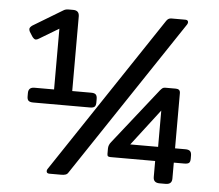

<svg xmlns="http://www.w3.org/2000/svg" viewBox="-50 -735 900 790"><g transform="rotate(5 400.0 -340.0)"><path d="M65 -309V-323Q65 -347 90 -347H171V-598L91 -550Q83 -545 78 -545Q71 -545 63 -556L51 -575Q48 -581 48 -586Q48 -593 59 -601L180 -674Q189 -680 201 -680H221Q246 -680 246 -655V-347H325Q338 -347 343.5 -341.5Q349 -336 349 -323V-309Q349 -296 343.5 -291Q338 -286 325 -286H90Q77 -286 71 -291Q65 -296 65 -309ZM170 -10Q170 -15 173 -19L605 -667Q613 -680 626 -680H684Q696 -680 696 -670Q696 -666 693 -661L260 -12Q256 -5 249 -2.5Q242 0 231 0H182Q170 0 170 -10ZM611 -24V-90H427Q419 -90 416 -92.5Q413 -95 413 -102V-124Q413 -139 424 -152L605 -381Q611 -388 615 -391Q619 -394 627 -394H670Q688 -394 688 -377V-149H731Q744 -149 750 -143.5Q756 -138 756 -125V-112Q756 -99 750.5 -94.5Q745 -90 731 -90H688V-24Q688 0 662 0H637Q611 0 611 -24ZM618 -149V-299L503 -149Z"/></g></svg>

Font: Mitr Light
Style: Regular
Weight: 300
Designer: Thanarat Vachiruckul
Foundry: Cadson Demak
Version: Version 1.003